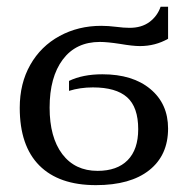

<svg xmlns="http://www.w3.org/2000/svg" viewBox="-20 -535 549 565"><path d="M262.2 9.8Q153.3 9.8 95.7 -48.1Q38.1 -106 38.1 -217.8Q38.1 -289.6 69.1 -344.2Q100.1 -398.9 155.3 -429Q210.4 -459 277.8 -459Q298.3 -459 321.3 -456.1Q344.2 -453.1 361.3 -453.1Q396.5 -453.1 419.7 -470.2Q442.9 -487.3 452.6 -515.1H474.6V-420.9Q437 -399.4 391.6 -399.4Q370.6 -399.4 333.5 -405.8Q295.9 -411.6 273.9 -411.6Q203.6 -411.6 164.8 -359.9Q126 -308.1 126 -218.3Q126 -130.9 163.3 -81.5Q200.7 -32.2 267.1 -32.2Q324.7 -32.2 355.7 -63.7Q386.7 -95.2 386.7 -154.8Q386.7 -219.7 354 -248.8Q321.3 -277.8 253.4 -277.8Q215.8 -277.8 183.1 -267.6V-296.9Q223.6 -316.4 281.2 -316.4Q370.6 -316.4 422.6 -272.9Q474.6 -229.5 474.6 -156.7Q474.6 -78.1 419.2 -34.2Q363.8 9.8 262.2 9.8Z"/></svg>

Font: Times New Roman
Style: Regular
Weight: 400
Designer: Steve Matteson
Foundry: Ascender Corporation
Version: Version 2.00.3